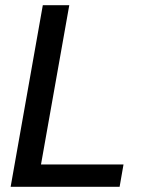

<svg xmlns="http://www.w3.org/2000/svg" viewBox="-20 -720 586 740"><path d="M21 0H441L456 -86H138L247 -700H145Z"/></svg>

Font: Uncut Sans Medium
Style: Italic
Weight: 500
Italic angle: -10°
Designer: Kasper Nordkvist
Foundry: Uncut Type
Version: Version 1.111;FEAKit 1.0